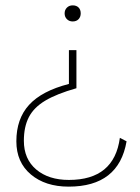

<svg xmlns="http://www.w3.org/2000/svg" viewBox="-20 -522 522 716"><path d="M221 -472Q221 -485 229.5 -493.5Q238 -502 251 -502Q265 -502 273 -494Q281 -486 281 -472Q281 -459 273 -450.5Q265 -442 251 -442Q238 -442 229.5 -450.5Q221 -459 221 -472ZM41 5Q41 -79 88.5 -131Q136 -183 237 -209V-335H265V-193Q191 -172 148.5 -146.5Q106 -121 87.5 -85Q69 -49 69 3Q69 71 115 110Q161 149 237 149Q406 149 427 -8L452 5Q423 174 236 174Q149 174 95 128.5Q41 83 41 5Z"/></svg>

Font: Work Sans ExtraLight
Style: Regular
Weight: 280
Designer: Wei Huang
Foundry: Wei Huang
Version: Version 1.500